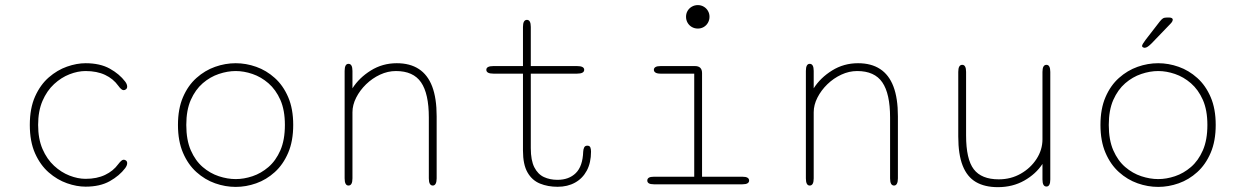

<svg xmlns="http://www.w3.org/2000/svg" viewBox="-20 -742 4992 773"><path d="M324.5 9.5Q289 9.5 249.8 -4.2Q210.5 -18 176.5 -47.5Q142.5 -77 121.2 -124.5Q100 -172 100 -239Q100 -306 121.2 -353.5Q142.5 -401 176.5 -430.5Q210.5 -460 249.8 -473.8Q289 -487.5 324.5 -487.5Q382.5 -487.5 421.8 -465.8Q461 -444 484 -413.5Q488.5 -407.5 490.2 -402.5Q492 -397.5 492 -393.5Q492 -386.5 487.5 -382.8Q483 -379 478 -379Q473 -379 467.8 -383.5Q462.5 -388 456 -397Q436 -425 403 -440.5Q370 -456 324.5 -456Q293.5 -456 260 -443Q226.5 -430 197.8 -403.5Q169 -377 151.2 -336Q133.5 -295 133.5 -239Q133.5 -183 151.2 -142Q169 -101 197.8 -74.5Q226.5 -48 260 -35Q293.5 -22 324.5 -22Q370 -22 403 -37.8Q436 -53.5 456 -81Q462.5 -89.5 467.8 -94.2Q473 -99 478 -99Q483 -99 487.5 -95.5Q492 -92 492 -85Q492 -80.5 490 -75.5Q488 -70.5 484 -65Q461 -34.5 421.8 -12.5Q382.5 9.5 324.5 9.5Z M929 10.5Q887 10.5 846 -4Q805 -18.5 771 -49Q737 -79.5 716.8 -126.8Q696.5 -174 696.5 -239Q696.5 -304 716.8 -351Q737 -398 771 -428.2Q805 -458.5 846 -473Q887 -487.5 929 -487.5Q970.5 -487.5 1011.5 -473Q1052.5 -458.5 1086.2 -428.2Q1120 -398 1140.2 -351Q1160.5 -304 1160.5 -239Q1160.5 -174 1140.2 -126.8Q1120 -79.5 1086.2 -49Q1052.5 -18.5 1011.5 -4Q970.5 10.5 929 10.5ZM929 -21Q962 -21 996.5 -32.5Q1031 -44 1060.8 -69.5Q1090.5 -95 1108.8 -136.8Q1127 -178.5 1127 -239Q1127 -298.5 1108.8 -339.8Q1090.5 -381 1060.8 -406.8Q1031 -432.5 996.5 -444.2Q962 -456 929 -456Q896 -456 861 -444.2Q826 -432.5 796.2 -406.8Q766.5 -381 748.2 -339.8Q730 -298.5 730 -239Q730 -178.5 748.2 -136.8Q766.5 -95 796.2 -69.5Q826 -44 861 -32.5Q896 -21 929 -21Z M1722.5 5Q1706.5 5 1706.5 -24V-269Q1706.5 -365 1675.2 -410.5Q1644 -456 1574 -456Q1541.5 -456 1510.2 -441.5Q1479 -427 1454 -402.8Q1429 -378.5 1414 -349Q1399 -319.5 1399 -290V-24Q1399 5 1383 5Q1367.5 5 1367.5 -24V-456.5Q1367.5 -485 1383 -485Q1399 -485 1399 -456.5V-386.5Q1426 -429 1473 -458.2Q1520 -487.5 1577.5 -487.5Q1630.5 -487.5 1666.2 -464.2Q1702 -441 1720 -393.8Q1738 -346.5 1738 -274V-24Q1738 -10 1734 -2.5Q1730 5 1722.5 5Z M1966.5 -445.5Q1938 -445.5 1938 -461Q1938 -476 1966.5 -476H2085.5V-633.5Q2085.5 -662 2101.5 -662Q2117 -662 2117 -633.5V-476H2303Q2332 -476 2332 -461Q2332 -445.5 2303 -445.5H2117V-145.5Q2117 -96.5 2131.2 -68.5Q2145.5 -40.5 2169.8 -29.2Q2194 -18 2224.5 -18Q2270.5 -18 2298.2 -45.2Q2326 -72.5 2328 -131.5Q2328.5 -141.5 2332 -148.5Q2335.5 -155.5 2344.5 -155.5Q2354 -155.5 2356.8 -148.5Q2359.5 -141.5 2359.5 -131.5Q2359.5 -87 2342.5 -55.2Q2325.5 -23.5 2295.2 -6.8Q2265 10 2225 10Q2185.5 10 2153.8 -3Q2122 -16 2103.8 -47.8Q2085.5 -79.5 2085.5 -136V-445.5Z M2612.5 -30.5H2775V-445.5H2639.5Q2625.5 -445.5 2619 -449.8Q2612.5 -454 2612.5 -461Q2612.5 -468 2619 -472Q2625.5 -476 2639.5 -476H2778Q2806.5 -476 2806.5 -447.5V-30.5H2969Q2983 -30.5 2989.5 -26.5Q2996 -22.5 2996 -15Q2996 -8 2989.5 -4Q2983 0 2969 0H2612.5Q2598.5 0 2592.2 -4Q2586 -8 2586 -15Q2586 -22.5 2592.2 -26.5Q2598.5 -30.5 2612.5 -30.5ZM2742 -674.5Q2742 -687.5 2748.2 -698.2Q2754.5 -709 2765.5 -715.2Q2776.5 -721.5 2789.5 -721.5Q2802.5 -721.5 2813.2 -715.2Q2824 -709 2830.2 -698.2Q2836.5 -687.5 2836.5 -674.5Q2836.5 -661.5 2830.2 -650.5Q2824 -639.5 2813.2 -633.2Q2802.5 -627 2789.5 -627Q2776.5 -627 2765.5 -633.2Q2754.5 -639.5 2748.2 -650.5Q2742 -661.5 2742 -674.5Z M3579.5 5Q3563.5 5 3563.5 -24V-269Q3563.5 -365 3532.2 -410.5Q3501 -456 3431 -456Q3398.5 -456 3367.2 -441.5Q3336 -427 3311 -402.8Q3286 -378.5 3271 -349Q3256 -319.5 3256 -290V-24Q3256 5 3240 5Q3224.5 5 3224.5 -24V-456.5Q3224.5 -485 3240 -485Q3256 -485 3256 -456.5V-386.5Q3283 -429 3330 -458.2Q3377 -487.5 3434.5 -487.5Q3487.5 -487.5 3523.2 -464.2Q3559 -441 3577 -393.8Q3595 -346.5 3595 -274V-24Q3595 -10 3591 -2.5Q3587 5 3579.5 5Z M3854 -481Q3869.5 -481 3869.5 -452.5V-197Q3869.5 -101 3900.5 -60.5Q3931.5 -20 4001 -20Q4050 -20 4089.8 -42.8Q4129.5 -65.5 4153.2 -102.2Q4177 -139 4177 -181V-452.5Q4177 -481 4193 -481Q4208.5 -481 4208.5 -452.5V-19.5Q4208.5 9 4193 9Q4177 9 4177 -19.5V-82Q4150.5 -41.5 4103.8 -15Q4057 11.5 3997.5 11.5Q3944.5 11.5 3909 -9.2Q3873.5 -30 3855.8 -75Q3838 -120 3838 -192.5V-452.5Q3838 -481 3854 -481Z M4643 10.5Q4601 10.5 4560 -4Q4519 -18.5 4485 -49Q4451 -79.5 4430.8 -126.8Q4410.5 -174 4410.5 -239Q4410.5 -304 4430.8 -351Q4451 -398 4485 -428.2Q4519 -458.5 4560 -473Q4601 -487.5 4643 -487.5Q4684.5 -487.5 4725.5 -473Q4766.5 -458.5 4800.2 -428.2Q4834 -398 4854.2 -351Q4874.5 -304 4874.5 -239Q4874.5 -174 4854.2 -126.8Q4834 -79.5 4800.2 -49Q4766.5 -18.5 4725.5 -4Q4684.5 10.5 4643 10.5ZM4643 -21Q4676 -21 4710.5 -32.5Q4745 -44 4774.8 -69.5Q4804.5 -95 4822.8 -136.8Q4841 -178.5 4841 -239Q4841 -298.5 4822.8 -339.8Q4804.5 -381 4774.8 -406.8Q4745 -432.5 4710.5 -444.2Q4676 -456 4643 -456Q4610 -456 4575 -444.2Q4540 -432.5 4510.2 -406.8Q4480.5 -381 4462.2 -339.8Q4444 -298.5 4444 -239Q4444 -178.5 4462.2 -136.8Q4480.5 -95 4510.2 -69.5Q4540 -44 4575 -32.5Q4610 -21 4643 -21ZM4588 -549.5Q4586 -549.5 4582 -551.2Q4578 -553 4578 -557Q4578 -563 4592.5 -582L4649 -655Q4656 -664 4661.8 -667.8Q4667.5 -671.5 4678.5 -671.5H4686.5Q4692.5 -671.5 4697 -669.5Q4701.5 -667.5 4701.5 -663Q4701.5 -655.5 4692.5 -646.5L4616 -567Q4608 -559 4601 -554.2Q4594 -549.5 4588 -549.5Z"/></svg>

Font: Sono ExtraLight
Style: Regular
Weight: 200
Designer: Tyler Finck
Foundry: Tyler Finck
Version: Version 2.112